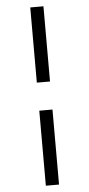

<svg xmlns="http://www.w3.org/2000/svg" viewBox="-63 -904 479 1030"><g transform="rotate(-5 176.5 -389.0)"><path d="M212 -869V-464H141V-869ZM212 -313V91H141V-313Z"/></g></svg>

Font: Merriweather 96pt ExtraBold
Style: Regular
Weight: 800
Version: Version 2.100